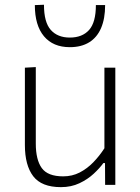

<svg xmlns="http://www.w3.org/2000/svg" viewBox="-20 -780 592 810"><path d="M237 9.5Q155.5 9.5 120.2 -36.5Q85 -82.5 85 -168Q85 -201 85 -225Q85 -249 85 -271Q85 -313 85 -349.8Q85 -386.5 85 -422Q85 -457.5 85 -494.5L131 -497Q131 -441.5 131 -387.8Q131 -334 131 -273.5V-174.5Q131 -106 156.2 -71Q181.5 -36 246.5 -36Q284.5 -36 316 -52.2Q347.5 -68.5 373.5 -95.2Q399.5 -122 420.5 -154.5V-273.5Q420.5 -334 420.5 -386.5Q420.5 -439 420.5 -494.5H466.5Q466.5 -439 466.5 -386.2Q466.5 -333.5 466.5 -271V-220.5Q466.5 -159.5 466.5 -107.8Q466.5 -56 466.5 0H423.5L423 -92H416Q400.5 -70.5 375.2 -47Q350 -23.5 315.2 -7Q280.5 9.5 237 9.5ZM274.5 -581Q204 -581 165.5 -627Q127 -673 127 -758.5L165.5 -760Q165.5 -686 194.2 -653.8Q223 -621.5 274.5 -621.5Q327 -621.5 355.8 -653.5Q384.5 -685.5 384.5 -758.5H423.5Q423.5 -701.5 406.5 -661.8Q389.5 -622 356.2 -601.5Q323 -581 274.5 -581Z"/></svg>

Font: Commissioner Thin ExtraLight
Style: Regular
Weight: 250
Version: Version 1.000